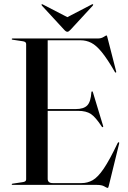

<svg xmlns="http://www.w3.org/2000/svg" viewBox="-20 -884 614 918"><path d="M36 -697Q36 -700 40 -700H448Q464 -700 475.2 -707.2Q486.5 -714.5 489 -714.5Q490.5 -714.5 491.2 -713Q492 -711.5 493.5 -705.5L535.5 -542Q536.5 -537.5 534 -537Q531.5 -536 529.5 -539.5Q494 -601 467.2 -634Q440.5 -667 416.5 -679.2Q392.5 -691.5 364.5 -691.5H208V-362.5H342Q380 -362.5 397 -379.8Q414 -397 417 -443Q417.5 -447 420 -447Q423 -448 424.5 -442L473 -282Q474.5 -277 472 -276Q469.5 -275.5 467 -278Q437.5 -323.5 414.8 -338.8Q392 -354 354 -354H208V-29Q208 -8.5 232.5 -8.5H369.5Q398.5 -8.5 423.2 -22.5Q448 -36.5 476 -77.8Q504 -119 542.5 -200Q545.5 -204.5 548 -204Q551 -203.5 549.5 -197L500 5Q497.5 14.5 495.5 14.5Q490.5 14.5 478.8 7.2Q467 0 442.5 0H40Q36 0 36 -3Q36 -5.5 41 -6L87.5 -13Q105 -15 105 -26V-674Q105 -685 87.5 -687L41 -694Q36 -694.5 36 -697ZM317.5 -742Q308.5 -732 302 -732Q295.5 -732 286.5 -742L180.5 -857Q177 -861.5 179.5 -863.5Q181 -865 186 -862L302 -802L417.5 -862Q422.5 -865 424.5 -863.5Q427 -861 423.5 -857Z"/></svg>

Font: Fraunces144ptRegular
Style: Regular
Weight: 400
Version: Version 1.000;[0bf87f6ff]